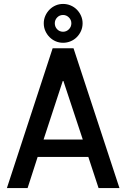

<svg xmlns="http://www.w3.org/2000/svg" viewBox="-20 -956 657 974"><path d="M15 -2 247 -711H353L586 -2H480L428 -160H171L120 -2ZM300 -550 201 -248H400ZM300 -795Q317 -795 329.5 -807.5Q342 -820 342 -838Q342 -855 329.5 -867.5Q317 -880 300 -880Q282 -880 270 -867.5Q258 -855 258 -838Q258 -820 270 -807.5Q282 -795 300 -795ZM300 -739Q280 -739 262.5 -746.5Q245 -754 231.5 -767.5Q218 -781 210 -799Q202 -817 202 -838Q202 -858 210 -876Q218 -894 231.5 -907.5Q245 -921 262.5 -928.5Q280 -936 300 -936Q320 -936 338 -928.5Q356 -921 369.5 -907.5Q383 -894 391 -876Q399 -858 399 -838Q399 -817 391 -799Q383 -781 369.5 -767.5Q356 -754 338 -746.5Q320 -739 300 -739Z"/></svg>

Font: Fundamental  Brigade
Style: Regular
Weight: 400
Designer: Peter Wiegel, original typeface by Arno Drescher 1935
Foundry: Peter Wiegel
Version: Version 0.000 2012 initial release